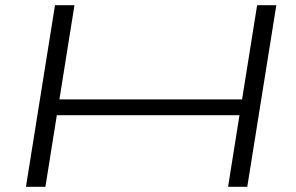

<svg xmlns="http://www.w3.org/2000/svg" viewBox="-20 -720 1142 740"><path d="M80 0 192 -700H267L209 -337H913L971 -700H1045L933 0H859L903 -276H199L155 0Z"/></svg>

Font: Georama ExtraExtended Light
Style: Italic
Weight: 300
Width: 8
Italic angle: -9°
Designer: Jean-Baptiste Levee
Foundry: Production Type
Version: Version 1.000